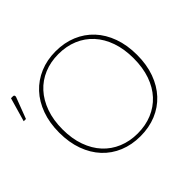

<svg xmlns="http://www.w3.org/2000/svg" viewBox="-199 -925 1147 1147"><g transform="rotate(-45 374.0 -352.0)"><path d="M721.5 -351.5Q721.5 -269 697.5 -202.8Q673.5 -136.5 630 -89.8Q586.5 -43 526 -18Q465.5 7 392 7Q319.5 7 259 -18Q198.5 -43 155 -89.8Q111.5 -136.5 87.5 -202.8Q63.5 -269 63.5 -351.5Q63.5 -433.5 87.5 -500Q111.5 -566.5 155 -613.2Q198.5 -660 259 -685.5Q319.5 -711 392 -711Q465.5 -711 526 -685.8Q586.5 -660.5 630 -613.8Q673.5 -567 697.5 -500.5Q721.5 -434 721.5 -351.5ZM692.5 -351.5Q692.5 -430 670.8 -492.2Q649 -554.5 609.2 -598Q569.5 -641.5 514.2 -664.5Q459 -687.5 392 -687.5Q326 -687.5 270.8 -664.5Q215.5 -641.5 175.8 -598Q136 -554.5 113.8 -492.2Q91.5 -430 91.5 -351.5Q91.5 -273 113.8 -210.8Q136 -148.5 175.8 -105.5Q215.5 -62.5 270.8 -39.5Q326 -16.5 392 -16.5Q459 -16.5 514.2 -39.5Q569.5 -62.5 609.2 -105.5Q649 -148.5 670.8 -210.8Q692.5 -273 692.5 -351.5ZM-38 -550 5.5 -701H23Q29 -701 31.8 -696Q34.5 -691 32 -684L-19 -550Z"/></g></svg>

Font: Lato 2
Style: Regular
Weight: 200
Designer: Lukasz Dziedzic with Adam Twardoch and Botio Nikoltchev
Foundry: tyPoland Lukasz Dziedzic
Version: Version 2.015; 2015-08-06; http://www.latofonts.com/